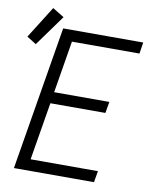

<svg xmlns="http://www.w3.org/2000/svg" viewBox="-95 -896 786 966"><g transform="rotate(10 297.5 -413.5)"><path d="M43 0 165 -735H574L565 -677H220L176 -411H458L448 -353H167L118 -58H462L452 0ZM43 -633 -5 -663 98 -827 157 -791Z"/></g></svg>

Font: Iosevka Curly Light Extended
Style: Italic
Weight: 300
Width: 7
Italic angle: -9°
Monospace: yes
Designer: Belleve Invis
Foundry: Belleve Invis
Version: Version 11.1.0; ttfautohint (v1.8.3)